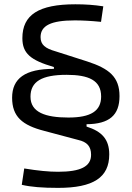

<svg xmlns="http://www.w3.org/2000/svg" viewBox="-20 -786 626 913"><path d="M548.3 -329.1C548.3 -420.4 498.5 -460 395 -493.7L244.1 -542C195.8 -555.7 172.9 -572.8 172.9 -609.4C172.9 -664.6 223.1 -689 335.4 -689C372.1 -689 410.6 -687 460.4 -682.1L471.2 -755.9C427.7 -762.7 386.2 -765.6 338.4 -765.6C164.1 -765.6 86.4 -715.8 86.4 -604.5C86.4 -532.2 125 -499.5 236.3 -467.3V-458.5C99.1 -459 37.6 -412.6 37.6 -321.3C37.6 -231.4 85.9 -190.4 190.4 -163.6L351.6 -120.6C393.1 -111.3 413.1 -90.8 413.1 -49.8C413.1 5.4 363.8 30.8 256.3 30.8C211.9 30.8 161.6 25.9 95.2 15.1L83.5 92.8C127 103 180.7 107.4 256.3 107.4C423.8 107.4 499.5 58.1 499.5 -51.8C499.5 -123.5 464.4 -161.1 391.6 -184.1V-195.3C499.5 -196.3 548.3 -237.8 548.3 -329.1ZM125 -326.2C125 -397.9 178.2 -430.2 296.4 -430.2C401.4 -430.2 460.9 -404.3 460.9 -327.1C460.9 -258.3 412.1 -227.1 305.2 -227.1C195.3 -227.1 125 -252 125 -326.2Z"/></svg>

Font: Cascadia Code SemiLight
Style: Regular
Weight: 350
Monospace: yes
Designer: Aaron Bell
Foundry: Saja Typeworks
Version: Version 2404.023